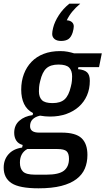

<svg xmlns="http://www.w3.org/2000/svg" viewBox="-41 -809 572 1041"><path d="M433 31Q433 72 419 105Q405 138 373.5 162Q342 186 291.5 199Q241 212 168 212Q64 212 21.5 184Q-21 156 -21 100Q-21 57 5 27.5Q31 -2 79 -9L82 -23Q59 -29 47.5 -46.5Q36 -64 36 -89Q36 -130 64 -154.5Q92 -179 136 -185L138 -196Q105 -213 89.5 -245.5Q74 -278 74 -323Q74 -369 88.5 -407.5Q103 -446 130 -474Q157 -502 196 -517Q235 -532 285 -532Q308 -532 326 -528.5Q344 -525 360 -520H511L496 -445H384L382 -434Q416 -431 431 -417Q446 -403 446 -371Q446 -327 430.5 -291.5Q415 -256 386.5 -230.5Q358 -205 318.5 -191Q279 -177 230 -177Q204 -177 176 -182Q150 -176 136 -162Q122 -148 122 -125Q122 -90 171 -90H293Q369 -90 401 -60Q433 -30 433 31ZM244 -250Q287 -250 309.5 -270.5Q332 -291 343 -339Q348 -358 349 -372Q350 -386 350 -395Q350 -426 334 -442.5Q318 -459 276 -459Q233 -459 210.5 -438.5Q188 -418 177 -370Q172 -351 171 -337Q170 -323 170 -314Q170 -283 186 -266.5Q202 -250 244 -250ZM333 52Q333 23 320 11Q307 -1 270 -1H107Q67 21 67 73Q67 105 84 121.5Q101 138 149 138H211Q278 138 305.5 116.5Q333 95 333 52ZM290 -587Q267 -587 254.5 -597.5Q242 -608 242 -625Q242 -638 247 -658Q255 -691 278 -726.5Q301 -762 335 -789H394Q368 -767 350.5 -745.5Q333 -724 321 -699Q339 -698 349 -689Q359 -680 359 -666Q359 -661 357.5 -651.5Q356 -642 353 -633Q345 -608 330.5 -597.5Q316 -587 290 -587Z"/></svg>

Font: IBM Plex Sans Cond Medm
Style: Italic
Weight: 500
Width: 3
Italic angle: -11°
Designer: Mike Abbink, Paul van der Laan, Pieter van Rosmalen
Foundry: Bold Monday
Version: Version 1.3